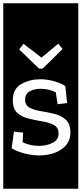

<svg xmlns="http://www.w3.org/2000/svg" viewBox="-32 -937 497 1170"><path d="M-12 213V-917H445V213ZM228 -519 349 -638 323 -671 221 -586 111 -670 85 -636 206 -519ZM397 -129Q397 -182 369 -207.5Q341 -233 300 -243Q259 -253 218 -259.5Q177 -266 149 -280.5Q121 -295 121 -330Q121 -364 148 -380Q175 -396 217 -396Q266 -396 308 -374L319 -302L377 -309L366 -413Q338 -430 297.5 -442Q257 -454 211 -454Q150 -454 98 -425Q46 -396 46 -325Q46 -273 74 -248.5Q102 -224 144 -214Q186 -204 227.5 -197Q269 -190 297 -175Q325 -160 325 -123Q325 -85 288.5 -66.5Q252 -48 205 -48Q152 -48 106 -70L109 -129L53 -135L39 -34Q68 -15 114.5 -2.5Q161 10 208 10Q288 10 342.5 -27Q397 -64 397 -129Z"/></svg>

Font: Zilla Slab Highlight Regular
Style: Regular
Weight: 400
Designer: Typotheque Type Foundry
Foundry: Typotheque type foundry
Version: Version 1.1; 2017; ttfautohint (v1.6)